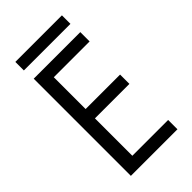

<svg xmlns="http://www.w3.org/2000/svg" viewBox="-260 -941 1020 1020"><g transform="rotate(-45 250.0 -431.0)"><path d="M81 0V-730H431V-660H162V-421H421V-351H162V-70H431V0ZM75 -798V-862H425V-798Z"/></g></svg>

Font: M PLUS Code Latin
Style: Regular
Weight: 400
Designer: Coji Morishita
Foundry: UNDERFOREST DESIGN
Version: Version 1.002; ttfautohint (v1.8.3)